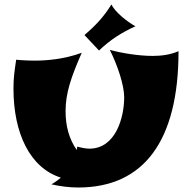

<svg xmlns="http://www.w3.org/2000/svg" viewBox="-20 -808 846 855"><path d="M775 -580C738 -564 698 -559 660 -559C599 -559 523 -571 469 -586C504 -516 533 -428 533 -375C533 -284 495 -146 378 -146C365 -146 347 -149 324 -155L322 -140C288 -188 272 -246 272 -313C272 -393 296 -463 344 -573C265 -544 187 -538 133 -538C91 -538 52 -542 52 -542C44 -488 40 -461 40 -413C40 -214 114 -60 251 -17C229 2 209 13 209 13C250 22 290 27 328 27C621 27 775 -181 775 -580ZM583 -691C545 -712 493 -754 476 -788C442 -732 401 -690 356 -652L421 -583C472 -632 522 -663 583 -691Z"/></svg>

Font: Shojumaru
Style: Regular
Weight: 400
Designer: Astigmatic (AOETI)
Foundry: Astigmatic (AOETI)
Version: Version 1.000